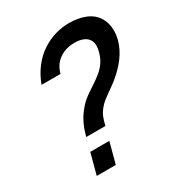

<svg xmlns="http://www.w3.org/2000/svg" viewBox="-174 -849 895 964"><g transform="rotate(-30 273.0 -366.5)"><path d="M158 -195.5H269C279.8 -236 284.3 -254.5 310.6 -285.5C337.5 -317 381.1 -339.5 423.4 -374.5C477.2 -418.5 521.7 -472.5 538.9 -536.5C543.7 -554.5 546.1 -572.4 546.1 -589.6C546.1 -617.4 539.8 -643.2 526.6 -664.5C497.9 -714 436.9 -734.5 366.4 -734.5C316.9 -734.5 260.9 -719.5 214.2 -689C159.6 -655 116.9 -596.5 94.8 -534.5H204.8C212.4 -564.5 228.5 -591 254.1 -608.5C278 -626.5 310.7 -635 343.2 -635C378.7 -635 410.7 -625.5 425 -598.5C429.9 -589.6 432.1 -579.1 432.1 -567.4C432.1 -557.3 430.5 -546.3 427.3 -534.5C417.9 -499.5 403.3 -471 368.9 -441.5C307.2 -390.5 261.1 -377 219.6 -323C188 -285 170.8 -243.5 158 -195.5ZM106.1 0H216.6L249 -121H138.5Z"/></g></svg>

Font: Manrope
Style: SemiBoldItalic
Weight: 600
Italic angle: -15°
Designer: Mikhail Sharanda
Foundry: Mikhail Sharanda
Version: Version 4.502;hotconv 1.0.109;makeotfexe 2.5.65596